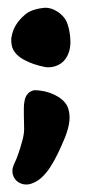

<svg xmlns="http://www.w3.org/2000/svg" viewBox="-20 -247 245 507"><path d="M146.5 -84C159.2 -96.7 166 -114.3 166 -136.7C166 -152.3 162.1 -180.7 152.3 -196.3C142.6 -210.9 122.1 -226.6 99.6 -226.6C76.2 -224.6 58.6 -218.8 46.9 -209C23.4 -189.5 13.7 -168.9 10.7 -150.4C8.8 -145.5 9.8 -131.8 11.7 -124C16.6 -107.4 30.3 -95.7 45.9 -87.9C60.5 -80.1 78.1 -74.2 97.7 -70.3C110.4 -67.4 131.8 -70.3 146.5 -84ZM152.3 114.3C164.1 83 168 58.6 158.2 34.2C158.2 34.2 158.2 34.2 157.2 33.2V32.2C144.5 8.8 108.4 -8.8 70.3 -8.8C40 -2 43 31.2 43 57.6C43 90.8 46.9 98.6 37.1 130.9C33.2 145.5 25.4 169.9 17.6 185.5C14.6 192.4 12.7 198.2 12.7 204.1C12.7 231.4 40 247.1 64.5 237.3C101.6 224.6 127 175.8 152.3 114.3Z"/></svg>

Font: Day Care
Style: Regular
Weight: 400
Designer: Noponies
Version: Version 1.000;PS 001.000;hotconv 1.0.88;makeotf.lib2.5.64775